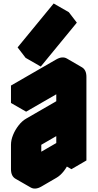

<svg xmlns="http://www.w3.org/2000/svg" viewBox="-20 -1031 560 1102"><path d="M130 -490 390 -640Q424 -660 450 -645Q476 -630 476 -590V-110L390 -60V-160Q390 -134 378 -104Q366 -74 346 -48.5Q326 -23 303 -10L217 40Q182 60 156 45Q130 30 130 -10V-150Q130 -177 142 -206.5Q154 -236 174 -261.5Q194 -287 217 -300L390 -400V-540L130 -390ZM217 -60 390 -160V-300L217 -200ZM168 -709 375 -961 421 -901 214 -649ZM390 -540V-400L303 -450V-590ZM390 -160V-60L303 -110V-210ZM390 -300V-160L303 -210V-350ZM390 -160 217 -60 130 -110 303 -210ZM390 -400 217 -300Q194 -287 174 -261.5Q154 -236 142 -206.5Q130 -177 130 -150V-10Q130 30 156 45L69 -5Q43 -20 43 -60V-200Q43 -227 55 -256.5Q67 -286 87 -311.5Q107 -337 130 -350L303 -450ZM450 -645Q424 -660 390 -640L130 -490L43 -540L303 -690Q338 -710 364 -695ZM130 -490V-390L43 -440V-540ZM375 -961 168 -709 81 -759 288 -1011ZM168 -709 214 -649 127 -699 81 -759Z"/></svg>

Font: Nabla Normal
Style: Regular
Weight: 400
Designer: Arthur Reinders Folmer
Version: Version 1.000